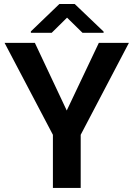

<svg xmlns="http://www.w3.org/2000/svg" viewBox="-20 -921 655 941"><path d="M150.9 -710.9 307.1 -379.4 464.4 -710.9H611.8L375.5 -260.3V0H239.3V-260.3L2.4 -710.9ZM346.2 -901.4 487.8 -766.1V-760.3H384.3L308.6 -834.5L233.4 -760.3H131.3V-767.1L271 -901.4Z"/></svg>

Font: Vazirmatn FD SemiBold
Style: Regular
Weight: 600
Designer: Saber Rastikerdar
Foundry: Saber Rastikerdar
Version: Version 33.001